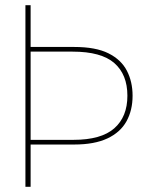

<svg xmlns="http://www.w3.org/2000/svg" viewBox="-20 -720 570 740"><path d="M78 0V-700H98V-539H266Q349 -539 398 -514.5Q447 -490 469 -447.5Q491 -405 491 -351Q491 -295 467.5 -252.5Q444 -210 394 -186.5Q344 -163 266 -163H98V0ZM98 -181H263Q370 -181 420.5 -225.5Q471 -270 471 -351Q471 -433 420.5 -477Q370 -521 260 -521H98Z"/></svg>

Font: DM Sans 9pt Thin
Style: Regular
Weight: 250
Version: Version 4.004;gftools[0.9.30]